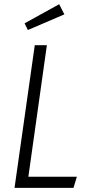

<svg xmlns="http://www.w3.org/2000/svg" viewBox="-20 -902 424 922"><path d="M264.2 -881.8 289.1 -833 113.8 -757.8 98.1 -790ZM205.1 -685.1 116.2 -53.2H349.1L333 0H49.8L147 -685.1Z"/></svg>

Font: Fira Sans Compressed Light
Style: Italic
Weight: 300
Width: 3
Italic angle: -8°
Designer: Carrois Corporate & Edenspiekermann AG
Foundry: Carrois Corporate GbR & Edenspiekermann AG
Version: Version 4.203;PS 004.203;hotconv 1.0.88;makeotf.lib2.5.64775